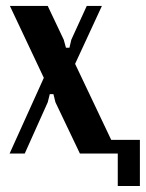

<svg xmlns="http://www.w3.org/2000/svg" viewBox="-20 -515 489 644"><path d="M13.2 -495.1H140.1L193.8 -381.8L201.2 -355H212.9L219.2 -381.8L271 -495.1H321.8L231.9 -300.8L353 -45.9H449.2V108.9H375V0H248L166 -171.9L159.2 -199.2H147L140.1 -171.9L63 0H12.2L127 -253.9Z"/></svg>

Font: Moniqa Black Paragraph
Style: Regular
Weight: 900
Designer: Rajesh Rajput
Foundry: Rajesh Rajput
Version: Version 1.000